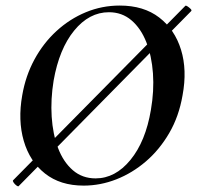

<svg xmlns="http://www.w3.org/2000/svg" viewBox="-20 -656 709 691"><path d="M47 14Q45 16 39 11.5Q33 7 29 1Q25 -5 27 -7L647 -635Q649 -637 655 -633Q661 -629 666 -624Q671 -619 668 -616ZM281 12Q197 12 142 -31.5Q87 -75 65.5 -149Q44 -223 60 -313Q72 -383 104 -442Q136 -501 183.5 -544.5Q231 -588 289 -612Q347 -636 411 -636Q497 -636 553 -593Q609 -550 631.5 -477Q654 -404 637 -313Q624 -237 589 -177Q554 -117 505 -75Q456 -33 398.5 -10.5Q341 12 281 12ZM324 -14Q395 -14 449.5 -80.5Q504 -147 523 -260Q535 -329 530.5 -392Q526 -455 506.5 -504.5Q487 -554 453 -583Q419 -612 372 -612Q301 -612 247 -546Q193 -480 173 -366Q162 -299 166 -236Q170 -173 189 -123Q208 -73 242 -43.5Q276 -14 324 -14Z"/></svg>

Font: Cormorant Garamond Light
Style: Bold Italic
Weight: 700
Italic angle: -10°
Version: Version 4.001